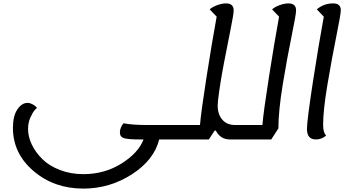

<svg xmlns="http://www.w3.org/2000/svg" viewBox="-20 -795 2034 1129"><path d="M470 314Q298 314 177 210.5Q56 107 56 -43Q56 -113 82 -151.5Q108 -190 142 -190Q156 -190 170 -182.5Q184 -175 191 -168Q198 -161 198 -159Q198 -163 185 -148.5Q172 -134 158.5 -103.5Q145 -73 145 -37Q145 9 167 55Q189 101 229 140.5Q269 180 332 204.5Q395 229 470 229Q595 229 694.5 166.5Q794 104 824 25H804Q733 25 709 17.5Q685 10 685 -16Q685 -44 706 -70Q762 -60 838 -60H1042Q1058 -60 1052 -18Q1044 25 1028 25H916Q886 146 755.5 230Q625 314 470 314Z M1029 25Q1013 25 1019 -17Q1027 -60 1043 -60H1156Q1162 -135 1194.5 -342.5Q1227 -550 1254 -697L1213 -740Q1230 -755 1258 -765Q1286 -775 1309 -775Q1354 -775 1354 -734Q1354 -712 1337 -628.5Q1320 -545 1296.5 -422Q1273 -299 1262 -205Q1260 -183 1260 -174Q1260 -123 1287 -91.5Q1314 -60 1362 -60H1409Q1425 -60 1419 -18Q1411 25 1395 25H1332Q1276 25 1249 -27H1242L1208 25Z M1396 25Q1380 25 1386 -17Q1394 -60 1410 -60H1523Q1529 -135 1561.5 -342.5Q1594 -550 1621 -697L1580 -740Q1597 -755 1625 -765Q1653 -775 1676 -775Q1721 -775 1721 -734Q1721 -710 1695 -584Q1669 -458 1643 -300.5Q1617 -143 1617 -40L1575 25Z M1838 25Q1785 25 1785 -36Q1785 -86 1819.5 -310.5Q1854 -535 1884 -697L1843 -740Q1884 -775 1939 -775Q1984 -775 1984 -735Q1984 -712 1958 -583.5Q1932 -455 1906 -301Q1880 -147 1880 -61Q1880 -15 1898 2Q1871 25 1838 25Z"/></svg>

Font: Lemonada Light
Style: Regular
Weight: 300
Designer: Mohamed Gaber (Arabic), Eduardo Tunni (Latin)
Foundry: Kief Type Foundry
Version: Version 4.004